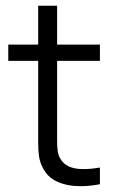

<svg xmlns="http://www.w3.org/2000/svg" viewBox="-20 -641 400 668"><path d="M178.7 -429.2V-151.9Q178.7 -129.9 180.7 -116Q182.6 -102.1 188.5 -91.3Q199.7 -70.8 219.7 -61.8Q239.7 -52.7 270.5 -52.7Q296.4 -52.7 327.6 -58.1V0Q292 6.8 260.7 6.8Q213.9 6.8 179.4 -8.8Q145 -24.4 128.4 -58.1Q118.7 -77.1 115.7 -97.4Q112.8 -117.7 112.8 -147.9V-429.2H8.8V-485.8H112.8V-621.1H178.7V-485.8H327.6V-429.2Z"/></svg>

Font: Potro Sans Bangla
Style: Regular
Weight: 400
Designer: Jayed Ahsan Saad
Foundry: Codepotro
Version: Potro Sans Bangla; Version 0.905